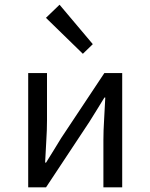

<svg xmlns="http://www.w3.org/2000/svg" viewBox="-20 -797 640 817"><path d="M100 0V-486H180V-284Q180 -244.6 177 -198.3Q174 -152 172 -105H175.9Q190 -128 208.5 -157.5Q227 -187 240 -209L424 -486H500V0H420V-202Q420 -241 423 -288Q426 -335 428 -382H424.3Q410.6 -359.7 392.3 -329.9Q374 -300 360 -278L176 0ZM332.6 -568.1 175.5 -721.1 233.4 -776.9 374.9 -609.1Z"/></svg>

Font: Source Code Pro ExtraLight
Style: Regular
Weight: 200
Monospace: yes
Designer: Paul D. Hunt, Teo Tuominen
Foundry: Adobe
Version: Version 1.026;hotconv 1.1.0;makeotfexe 2.6.0